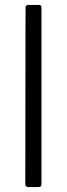

<svg xmlns="http://www.w3.org/2000/svg" viewBox="-20 -762 272 782"><path d="M149 -15Q149 -6 146 -3Q143 0 134 0H96Q83 0 83 -12L84 -730Q84 -742 94 -742H139Q149 -742 149 -730Z"/></svg>

Font: Libre Franklin Thin Light
Style: Regular
Weight: 300
Version: Version 3.000